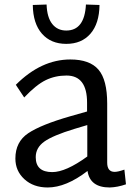

<svg xmlns="http://www.w3.org/2000/svg" viewBox="-20 -815 595 849"><path d="M125 -793 186 -795Q188 -738 211 -709Q234 -680 273 -680Q354 -680 360 -795L420 -793Q419 -711 380 -666Q341 -621 273 -621Q205 -621 165.5 -666Q126 -711 125 -793ZM530 -65 537 0Q500 13 465 14Q378 14 367 -59Q272 14 191 14Q128 14 88 -22.5Q48 -59 48 -114Q48 -188 105 -226Q162 -264 291 -301L365 -322V-361Q365 -481 274 -481Q224 -481 182 -460.5Q140 -440 87 -384L50 -440Q162 -552 291 -552Q377 -552 415.5 -507Q454 -462 454 -357V-96Q454 -55 487 -55Q502 -55 530 -65ZM138 -120Q138 -54 211 -54Q271 -54 366 -123V-262L309 -245Q214 -216 176 -189Q138 -162 138 -120Z"/></svg>

Font: Martel Sans
Style: Regular
Weight: 400
Designer: Dan Reynolds and Mathieu Réguer
Foundry: Dan Reynolds and Mathieu Réguer
Version: Version 1.001;PS 001.001;hotconv 1.0.70;makeotf.lib2.5.58329